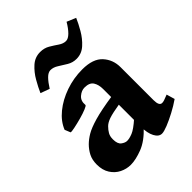

<svg xmlns="http://www.w3.org/2000/svg" viewBox="-199 -789 911 911"><g transform="rotate(-45 256.5 -333.0)"><path d="M510.7 -59.6Q483.4 -40.5 451.4 -23.7Q419.4 -6.8 392.6 3.9Q365.7 14.6 352.5 14.6Q331.5 14.6 317.9 -11Q304.2 -36.6 304.2 -80.1V-333Q304.2 -362.3 292 -381.3Q279.8 -400.4 246.6 -400.4Q226.1 -400.4 207.3 -384.3Q188.5 -368.2 191.4 -338.9Q191.9 -334.5 172.9 -326.7Q153.8 -318.8 127.2 -311.5Q100.6 -304.2 78.1 -299.6Q55.7 -294.9 49.8 -296.4L38.1 -325.2Q54.2 -366.2 94 -398.7Q133.8 -431.2 187.7 -450Q241.7 -468.8 299.8 -468.8Q371.6 -468.8 403.8 -433.3Q436 -397.9 436 -347.7V-126Q436 -87.9 455.6 -87.9Q462.4 -87.9 470.7 -90.6Q479 -93.3 498.5 -101.1ZM309.1 -228.5Q255.4 -219.7 231.9 -211.7Q208.5 -203.6 196.3 -191.4Q183.6 -178.7 175.8 -165Q168 -151.4 168 -131.3Q168 -100.1 183.1 -89.1Q198.2 -78.1 210.9 -78.1Q226.6 -78.1 248.5 -86.9Q270.5 -95.7 309.1 -129.9L313 -69.3Q267.1 -20 221.7 -2.7Q176.3 14.6 143.1 14.6Q114.7 14.6 88.6 1.7Q62.5 -11.2 45.9 -37.1Q29.3 -63 29.3 -100.6Q29.3 -132.3 41 -155Q52.7 -177.7 70.8 -195.8Q86.9 -211.9 110.8 -226.3Q134.8 -240.7 181.2 -254.2Q227.5 -267.6 309.1 -279.8ZM452.6 -662.1Q441.4 -635.7 422.6 -603.3Q403.8 -570.8 377.4 -546.9Q351.1 -522.9 315.9 -522.9Q291 -522.9 269.8 -535.6Q248.5 -548.3 229.2 -560.8Q210 -573.2 190.9 -573.2Q175.3 -573.2 158.9 -556.6Q142.6 -540 125.5 -512.7L80.1 -529.3Q91.8 -556.2 110.4 -588.6Q128.9 -621.1 155.3 -644.8Q181.6 -668.5 216.8 -668.5Q244.1 -668.5 265.1 -656Q286.1 -643.6 304.4 -630.9Q322.8 -618.2 340.8 -618.2Q356 -618.2 373.3 -635.5Q390.6 -652.8 407.2 -681.2Z"/></g></svg>

Font: Gentium Book Plus
Style: Bold
Weight: 700
Designer: Victor Gaultney, Annie Olsen, Iska Routamaa, Becca Hirsbrunner
Foundry: SIL International
Version: Version 6.101